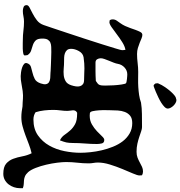

<svg xmlns="http://www.w3.org/2000/svg" viewBox="17 -986 1086 1160"><g transform="rotate(90 560.0 -406.0)"><path d="M600 -715Q632 -720 668.5 -720.5Q705 -721 748 -721Q758 -721 773 -716Q788 -711 807 -704.5Q826 -698 848.5 -693Q871 -688 897 -688Q917 -688 932.5 -694Q948 -700 961.5 -707.5Q975 -715 988 -721Q1001 -727 1016 -727Q1028 -727 1039 -721L1040 -705Q1040 -694 1028 -666Q1016 -638 1001 -602Q986 -566 974 -527Q962 -488 962 -455Q962 -441 964.5 -427Q967 -413 967 -399Q967 -364 963 -330.5Q959 -297 959 -262Q959 -241 963 -208.5Q967 -176 975 -142Q983 -108 994.5 -78.5Q1006 -49 1020 -33Q1033 -19 1045 -14Q1057 -9 1068.5 -8Q1080 -7 1092 -6.5Q1104 -6 1117 -1V17Q1117 35 1111 53Q1105 71 1093.5 85.5Q1082 100 1066 108.5Q1050 117 1030 117Q989 117 969 100Q949 83 939.5 57.5Q930 32 924.5 2Q919 -28 906 -54Q879 -48 852 -37.5Q825 -27 798 -17Q771 -7 743.5 0.5Q716 8 688 8Q671 8 655 6Q639 4 623 1Q609 1 598 0Q587 -1 577 -1.5Q567 -2 556 -2Q545 -2 530 0Q507 3 485 7.5Q463 12 440 12Q432 12 417 10Q402 8 388.5 3.5Q375 -1 366.5 -8.5Q358 -16 362 -27Q368 -45 384.5 -50Q401 -55 420 -59.5Q439 -64 457 -73Q475 -82 484 -109Q491 -129 488.5 -141Q486 -153 476.5 -159Q467 -165 452 -166.5Q437 -168 419 -168Q420 -168 407 -169Q394 -170 374 -170.5Q354 -171 332 -172Q310 -173 295 -173Q279 -173 264 -172.5Q249 -172 238 -167.5Q227 -163 220 -152Q213 -141 213 -119Q213 -90 224.5 -78.5Q236 -67 252.5 -61.5Q269 -56 285.5 -51Q302 -46 313 -29Q315 -19 315 -13Q315 -6 302.5 -3.5Q290 -1 274 -0.5Q258 0 242 -0.5Q226 -1 220 -1Q192 -1 165 -4.5Q138 -8 111 -8Q94 -8 78 -4.5Q62 -1 46 -1Q34 -1 22.5 -5.5Q11 -10 11 -24Q11 -34 26.5 -42Q42 -50 62.5 -60.5Q83 -71 102.5 -86Q122 -101 131 -126Q136 -140 149 -179Q162 -218 179 -269Q196 -320 214.5 -376.5Q233 -433 248 -481Q263 -529 273 -562Q283 -595 283 -600Q283 -605 282.5 -610.5Q282 -616 281 -621Q259 -617 234.5 -601.5Q210 -586 187 -568.5Q164 -551 144.5 -537.5Q125 -524 114 -524Q110 -524 102 -526Q97 -534 97 -543Q97 -557 104.5 -568Q112 -579 120 -590Q130 -604 137 -619Q144 -634 149.5 -650Q155 -666 160.5 -681.5Q166 -697 174 -712Q180 -723 191 -723Q200 -723 212 -718Q224 -713 238.5 -707Q253 -701 270 -696Q287 -691 306 -691Q333 -691 360.5 -694.5Q388 -698 415 -698Q434 -698 457.5 -697.5Q481 -697 505.5 -698.5Q530 -700 554 -703.5Q578 -707 600 -715ZM646 -529Q646 -521 645.5 -501.5Q645 -482 646.5 -461Q648 -440 651.5 -423.5Q655 -407 664 -406L679 -405Q709 -405 732 -418.5Q755 -432 772.5 -448.5Q790 -465 803 -479Q816 -493 825 -493Q843 -493 846.5 -478Q850 -463 850 -449Q850 -413 847 -376.5Q844 -340 844 -304Q844 -291 843 -281.5Q842 -272 840.5 -263.5Q839 -255 835.5 -246Q832 -237 828 -225Q807 -235 795 -252.5Q783 -270 768 -287Q753 -304 730.5 -316.5Q708 -329 667 -329H661Q652 -324 649 -317.5Q646 -311 646.5 -303Q647 -295 648.5 -286.5Q650 -278 650 -271Q650 -250 647 -228.5Q644 -207 644 -185Q644 -158 647 -131Q650 -104 658 -78Q677 -65 702 -65Q759 -65 797.5 -92Q836 -119 859.5 -160.5Q883 -202 893 -252Q903 -302 903 -349Q903 -376 899.5 -409.5Q896 -443 888 -477.5Q880 -512 866.5 -545.5Q853 -579 833.5 -604.5Q814 -630 786.5 -646Q759 -662 724 -662Q695 -662 679.5 -649.5Q664 -637 656.5 -617.5Q649 -598 647.5 -574.5Q646 -551 646 -529ZM332 -472Q332 -460 338 -450Q344 -440 358 -440Q376 -440 388.5 -440Q401 -440 413 -440Q425 -440 438 -440.5Q451 -441 469 -442Q477 -447 484.5 -453Q492 -459 494 -467Q497 -474 497 -498Q497 -522 495.5 -548.5Q494 -575 490.5 -597.5Q487 -620 483 -624Q481 -626 473.5 -627.5Q466 -629 457.5 -630Q449 -631 440.5 -631.5Q432 -632 429 -632Q406 -632 388 -615.5Q370 -599 366 -576Q364 -564 358.5 -550Q353 -536 347 -521.5Q341 -507 336.5 -494Q332 -481 332 -472ZM275 -293Q275 -276 283 -267.5Q291 -259 302.5 -255Q314 -251 328 -250.5Q342 -250 354 -250Q372 -250 393 -248Q414 -246 434 -248Q454 -250 470.5 -259.5Q487 -269 495 -293Q500 -308 502 -322Q504 -336 500.5 -347Q497 -358 488 -364.5Q479 -371 462 -371Q440 -371 424 -372Q408 -373 393.5 -373Q379 -373 363 -372Q347 -371 326 -368Q302 -364 288.5 -339.5Q275 -315 275 -293ZM584 -929Q593 -929 602.5 -923.5Q612 -918 619.5 -910Q627 -902 631.5 -893Q636 -884 636 -877Q636 -867 626 -857Q616 -847 601 -837.5Q586 -828 568 -819.5Q550 -811 535 -804.5Q520 -798 509.5 -794.5Q499 -791 499 -791Q494 -791 490 -795Q486 -799 484 -803L483 -817Q493 -841 507 -861Q521 -881 534 -895.5Q547 -910 557.5 -918Q568 -926 573 -926Q576 -926 578.5 -927.5Q581 -929 584 -929Z"/></g></svg>

Font: CAT Altenglisch
Style: Regular
Weight: 400
Designer: Peter Wiegel
Foundry: Peter Wiegel, CAT Fonts
Version: Version 1.000